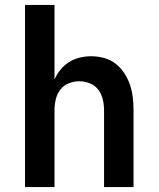

<svg xmlns="http://www.w3.org/2000/svg" viewBox="-20 -755 640 775"><path d="M81 0V-735H200V-434Q209 -455 224 -473.5Q239 -492 259 -504.5Q279 -517 302 -522.5Q325 -528 348 -528Q374 -528 400 -521Q426 -514 446.5 -498Q467 -482 481.5 -460Q496 -438 504.5 -413Q513 -388 516 -362Q519 -336 519 -310V0H400V-310Q400 -332 395 -353.5Q390 -375 377 -392.5Q364 -410 343 -418.5Q322 -427 300 -427Q278 -427 257 -418.5Q236 -410 223 -392.5Q210 -375 205 -353.5Q200 -332 200 -310V0Z"/></svg>

Font: Iosevka Custom Extended
Style: Bold
Weight: 700
Width: 7
Monospace: yes
Designer: Belleve Invis
Foundry: Belleve Invis
Version: Version 11.2.4; ttfautohint (v1.8.4)